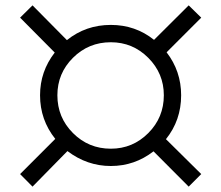

<svg xmlns="http://www.w3.org/2000/svg" viewBox="-20 -906 816 709"><path d="M723.1 -263.2 676.8 -216.8 546.9 -347.2Q477.1 -293 389.2 -293Q301.8 -293 229 -348.1L100.1 -216.8L54.2 -263.2L184.1 -393.1Q127.9 -463.4 127.9 -554.2Q127.9 -642.1 182.1 -711.9L54.2 -840.8L100.1 -886.2L227.1 -757.8Q296.9 -814 389.2 -814Q480 -814 548.8 -758.8L676.8 -886.2L723.1 -840.8L595.2 -712.9Q648.9 -643.1 648.9 -554.2Q648.9 -461.9 592.8 -392.1ZM585 -554.2Q585 -634.8 527.6 -692.4Q470.2 -750 389.2 -750Q307.1 -750 249.5 -692.6Q191.9 -635.3 191.9 -554.2Q191.9 -472.2 249.5 -414.6Q307.1 -356.9 389.2 -356.9Q470.2 -356.9 527.6 -414.6Q585 -472.2 585 -554.2Z"/></svg>

Font: Ezra SIL SR
Style: Regular
Weight: 400
Designer: Development by SIL's NRSI team. OpenType tables by Ralph Hancock ( hancock@dircon.co.uk ).
Foundry: Development by SIL's NRSI team.
Version: Version 2.51; 2007